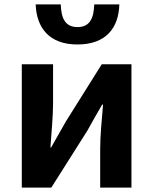

<svg xmlns="http://www.w3.org/2000/svg" viewBox="-20 -852 696 872"><path d="M79 0H213L377 -259C395 -291 424 -344 444 -377H448C442 -307 435 -233 435 -176V0H577V-560H442L279 -300C261 -268 231 -216 212 -182H209C214 -252 221 -327 221 -383V-560H79ZM332 -650C462 -650 519 -726 522 -832H408C406 -769 388 -729 332 -729C276 -729 258 -769 256 -832H142C146 -726 203 -650 332 -650Z"/></svg>

Font: Noto Sans TC
Style: Bold
Weight: 700
Designer: Ryoko NISHIZUKA 西塚涼子 (kana, bopomofo & ideographs); Paul D. Hunt (Latin, Greek & Cyrillic); Sandoll Communications 산돌커뮤니
Foundry: Adobe
Version: Version 2.004;hotconv 1.0.118;makeotfexe 2.5.65603